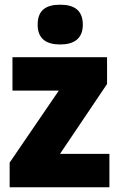

<svg xmlns="http://www.w3.org/2000/svg" viewBox="-20 -796 507 816"><path d="M236 -776C178 -776 140 -755 140 -691C140 -629 179 -607 236 -607C291 -607 332 -629 332 -691C332 -755 292 -776 236 -776ZM445 0V-142H235L435 -439V-553H33V-411H230L21 -105V0Z"/></svg>

Font: Noto Sans Arabic UI SmCn Bk
Style: Regular
Weight: 900
Width: 4
Designer: Monotype Design Team, Nadine Chahine and Nizar Qandah
Foundry: Monotype Imaging Inc.
Version: Version 2.010